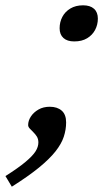

<svg xmlns="http://www.w3.org/2000/svg" viewBox="-88 -527 406 723"><path d="M-67.5 136Q-18.5 105 8.2 82.5Q35 60 45.8 43Q56.5 26 56.5 9.5Q56.5 -3.5 50.8 -12.8Q45 -22 37.2 -29.5Q29.5 -37 23.8 -43.2Q18 -49.5 18 -56Q18 -72.5 28.2 -88.2Q38.5 -104 56.8 -114.5Q75 -125 99.5 -125Q127.5 -125 144.2 -110.5Q161 -96 161 -66Q161 -39 152.2 -12.2Q143.5 14.5 121 43Q98.5 71.5 58.8 104Q19 136.5 -43.5 176ZM225 -507Q251.5 -507 266 -494Q280.5 -481 280.5 -457Q280.5 -434 270.2 -414.5Q260 -395 240.2 -383Q220.5 -371 191.5 -371Q165 -371 150.8 -384Q136.5 -397 136.5 -420.5Q136.5 -444 146.8 -463.5Q157 -483 177 -495Q197 -507 225 -507Z"/></svg>

Font: Newsreader 8pt
Style: Italic
Weight: 400
Italic angle: -17°
Version: Version 1.003